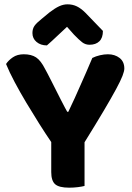

<svg xmlns="http://www.w3.org/2000/svg" viewBox="-20 -861 609 888"><path d="M371 -203V-1Q360 2 340.5 4.5Q321 7 300 7Q253 7 235 -9Q217 -25 217 -65V-204Q191 -242 161 -289.5Q131 -337 102 -385.5Q73 -434 48 -481Q23 -528 8 -565Q19 -582 39.5 -596Q60 -610 90 -610Q125 -610 147 -595.5Q169 -581 189 -541Q191 -538 199 -522.5Q207 -507 217.5 -486.5Q228 -466 240 -442Q252 -418 262.5 -397.5Q273 -377 281 -362Q289 -347 291 -344H296Q312 -377 325.5 -407Q339 -437 352 -466.5Q365 -496 378.5 -526.5Q392 -557 407 -593Q423 -601 442.5 -605.5Q462 -610 479 -610Q511 -610 533 -593Q555 -576 555 -544Q555 -532 546.5 -510Q538 -488 517 -449Q496 -410 460.5 -350Q425 -290 371 -203ZM290 -737Q267 -716 243.5 -693.5Q220 -671 197 -651Q168 -651 149 -667Q130 -683 130 -708Q130 -728 139.5 -741.5Q149 -755 173 -774L208 -803Q234 -823 253.5 -832Q273 -841 292 -841Q316 -841 335.5 -831.5Q355 -822 375 -802L456 -718Q456 -686 439.5 -670Q423 -654 394 -654Q375 -654 360 -665.5Q345 -677 322 -701Z"/></svg>

Font: Baloo 2 Latin
Style: Bold
Weight: 400
Designer: Sarang Kulkarni and Ek Type
Foundry: Ek Type
Version: Version 1.001